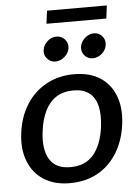

<svg xmlns="http://www.w3.org/2000/svg" viewBox="-57 -879 669 930"><g transform="rotate(-5 277.0 -414.0)"><path d="M310 -517Q386 -517 436.5 -484.5Q487 -452 509.5 -393Q532 -334 522 -255Q512 -177 475.5 -117.5Q439 -58 380.5 -25.5Q322 7 245 7Q171 7 119.5 -25.5Q68 -58 44.5 -117.5Q21 -177 31 -255Q41 -334 78.5 -393Q116 -452 175.5 -484.5Q235 -517 310 -517ZM255 -70Q327 -70 367.5 -118Q408 -166 419 -254Q426 -314 415.5 -355Q405 -396 376.5 -417.5Q348 -439 301 -439Q251 -439 217 -417Q183 -395 162.5 -353.5Q142 -312 135 -254Q124 -169 153 -119.5Q182 -70 255 -70ZM295 -645Q292 -622 271.5 -604Q251 -586 226 -586Q203 -586 187 -604Q171 -622 174 -645Q177 -670 197 -688Q217 -706 241 -706Q266 -706 282 -688Q298 -670 295 -645ZM476 -646Q473 -621 453 -603.5Q433 -586 408 -586Q384 -586 368.5 -603.5Q353 -621 356 -646Q359 -670 379.5 -688Q400 -706 423 -706Q448 -706 463.5 -688Q479 -670 476 -646ZM199 -772 207 -835H498L490 -772Z"/></g></svg>

Font: Aleo Medium
Style: Italic
Weight: 500
Italic angle: -7°
Designer: Alessio Laiso
Foundry: Alessio Laiso
Version: Version 2.001;gftools[0.9.29]